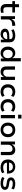

<svg xmlns="http://www.w3.org/2000/svg" viewBox="2979 -3748 778 6776"><g transform="rotate(90 3368.0 -360.0)"><path d="M318 9Q220 9 171 -41Q122 -91 122 -184V-406H21V-500H129V-643H235V-500H422V-406H235V-190Q235 -138 260.5 -113Q286 -88 336 -88Q359 -88 380 -92Q401 -96 421 -104L437 -15Q412 -2 381.5 3.5Q351 9 318 9Z M552 0V-500H651V-382H657Q676 -435 720.5 -469Q765 -503 827 -506L885 -510L896 -404L806 -397Q740 -391 703 -352.5Q666 -314 666 -260V0Z M1183 9Q1128 9 1084.5 -11Q1041 -31 1016 -66Q991 -101 991 -144Q991 -201 1025 -235.5Q1059 -270 1127 -285.5Q1195 -301 1298 -301H1379V-227H1305Q1253 -227 1215.5 -223.5Q1178 -220 1153 -212Q1128 -204 1115.5 -189Q1103 -174 1103 -151Q1103 -113 1133 -95Q1163 -77 1209 -77Q1250 -77 1284.5 -96Q1319 -115 1340.5 -145.5Q1362 -176 1362 -211V-321Q1362 -375 1327 -397.5Q1292 -420 1225 -420Q1182 -420 1138 -408.5Q1094 -397 1045 -370L1012 -452Q1047 -471 1084.5 -484Q1122 -497 1162.5 -503.5Q1203 -510 1245 -510Q1312 -510 1363.5 -489Q1415 -468 1444 -424Q1473 -380 1473 -309V0H1379V-104H1372Q1356 -74 1330 -48Q1304 -22 1267.5 -6.5Q1231 9 1183 9Z M1857 9Q1785 9 1733 -24Q1681 -57 1652.5 -116Q1624 -175 1624 -251Q1624 -326 1652 -384.5Q1680 -443 1732 -476.5Q1784 -510 1854 -510Q1916 -510 1959.5 -482.5Q2003 -455 2025 -408H2031V-705H2145V0H2044V-103H2038Q2013 -48 1966.5 -19.5Q1920 9 1857 9ZM1885 -82Q1955 -82 1993.5 -127.5Q2032 -173 2032 -250Q2032 -328 1993.5 -373.5Q1955 -419 1885 -419Q1816 -419 1776.5 -373.5Q1737 -328 1737 -250Q1737 -173 1776 -127.5Q1815 -82 1885 -82Z M2518 9Q2456 9 2412.5 -13.5Q2369 -36 2346.5 -82Q2324 -128 2324 -197V-500H2438V-203Q2438 -170 2448.5 -143.5Q2459 -117 2483.5 -102Q2508 -87 2547 -87Q2586 -87 2618 -106.5Q2650 -126 2668.5 -157Q2687 -188 2687 -223V-500H2801V0H2698V-106H2693Q2665 -52 2622.5 -21.5Q2580 9 2518 9Z M3215 9Q3136 9 3077 -23Q3018 -55 2985.5 -113Q2953 -171 2953 -250Q2953 -329 2985.5 -387.5Q3018 -446 3077.5 -478Q3137 -510 3216 -510Q3272 -510 3320 -493Q3368 -476 3399 -448L3362 -362Q3334 -386 3298.5 -399Q3263 -412 3228 -412Q3153 -412 3110 -370Q3067 -328 3067 -249Q3067 -171 3110 -130Q3153 -89 3227 -89Q3263 -89 3297.5 -101.5Q3332 -114 3359 -135L3396 -51Q3366 -23 3319 -7Q3272 9 3215 9Z M3739 9Q3660 9 3601 -23Q3542 -55 3509.5 -113Q3477 -171 3477 -250Q3477 -329 3509.5 -387.5Q3542 -446 3601.5 -478Q3661 -510 3740 -510Q3796 -510 3844 -493Q3892 -476 3923 -448L3886 -362Q3858 -386 3822.5 -399Q3787 -412 3752 -412Q3677 -412 3634 -370Q3591 -328 3591 -249Q3591 -171 3634 -130Q3677 -89 3751 -89Q3787 -89 3821.5 -101.5Q3856 -114 3883 -135L3920 -51Q3890 -23 3843 -7Q3796 9 3739 9Z M4028 -609V-729H4162V-609ZM4039 0V-500H4153V0Z M4565 9Q4485 9 4427 -23.5Q4369 -56 4337.5 -114.5Q4306 -173 4306 -251Q4306 -329 4337.5 -387Q4369 -445 4427 -477.5Q4485 -510 4564 -510Q4644 -510 4702 -477.5Q4760 -445 4791.5 -387Q4823 -329 4823 -251Q4823 -173 4791.5 -114.5Q4760 -56 4702 -23.5Q4644 9 4565 9ZM4564 -87Q4634 -87 4673 -132Q4712 -177 4712 -251Q4712 -326 4673 -369.5Q4634 -413 4565 -413Q4495 -413 4455.5 -369.5Q4416 -326 4416 -251Q4416 -177 4455.5 -132Q4495 -87 4564 -87Z M4975 0V-500H5078V-396H5084Q5110 -449 5158 -479.5Q5206 -510 5265 -510Q5328 -510 5370.5 -487Q5413 -464 5434.5 -417.5Q5456 -371 5456 -300V0H5342V-295Q5342 -331 5331.5 -357.5Q5321 -384 5297.5 -398.5Q5274 -413 5235 -413Q5193 -413 5160 -394Q5127 -375 5108 -343.5Q5089 -312 5089 -274V0Z M5893 9Q5803 9 5738.5 -21.5Q5674 -52 5640.5 -111Q5607 -170 5607 -251Q5607 -325 5637.5 -383.5Q5668 -442 5726 -476Q5784 -510 5865 -510Q5941 -510 5995 -478Q6049 -446 6077.5 -388Q6106 -330 6106 -249V-216H5694V-291H6027L6009 -270Q6009 -347 5971.5 -386Q5934 -425 5866 -425Q5822 -425 5788 -406.5Q5754 -388 5734.5 -353Q5715 -318 5715 -266V-252Q5715 -194 5736.5 -156.5Q5758 -119 5799 -100.5Q5840 -82 5897 -82Q5937 -82 5979.5 -91.5Q6022 -101 6058 -128L6093 -48Q6052 -17 5998 -4Q5944 9 5893 9Z M6454 9Q6410 9 6367.5 2.5Q6325 -4 6289.5 -17Q6254 -30 6229 -50L6262 -131Q6288 -112 6320 -101Q6352 -90 6385.5 -85Q6419 -80 6450 -80Q6511 -80 6544.5 -94.5Q6578 -109 6578 -140Q6578 -166 6560 -179Q6542 -192 6499 -198L6387 -215Q6313 -226 6276.5 -263.5Q6240 -301 6240 -357Q6240 -402 6265 -436Q6290 -470 6340 -490Q6390 -510 6463 -510Q6500 -510 6539.5 -503.5Q6579 -497 6612.5 -484Q6646 -471 6666 -452L6632 -373Q6611 -390 6582 -400.5Q6553 -411 6522.5 -415.5Q6492 -420 6463 -420Q6405 -420 6373.5 -404.5Q6342 -389 6342 -359Q6342 -334 6359.5 -321.5Q6377 -309 6416 -302L6523 -285Q6604 -271 6642 -236Q6680 -201 6680 -141Q6680 -95 6652 -61Q6624 -27 6573.5 -9Q6523 9 6454 9Z"/></g></svg>

Font: Nunito Sans 6pt SemiBold
Style: Regular
Weight: 600
Version: Version 3.101;gftools[0.9.27]